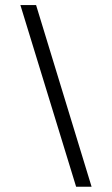

<svg xmlns="http://www.w3.org/2000/svg" viewBox="-20 -710 432 740"><path d="M58.6 -690.4H119.1L333 9.8H273.4Z"/></svg>

Font: Dinish
Style: Regular
Weight: 400
Designer: Bert Driehuis
Foundry: Playbeing
Version: Version 3.006; git-39231f3c-release